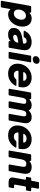

<svg xmlns="http://www.w3.org/2000/svg" viewBox="1858 -2704 1015 4826"><g transform="rotate(90 2366.0 -291.5)"><path d="M141 178Q138 196 120 196H-8Q-18 196 -23 190Q-28 184 -26 174L102 -549Q105 -567 123 -567H251Q261 -567 265.5 -561Q270 -555 269 -545V-544L268 -538Q268 -527 275 -527Q280 -527 290 -534Q318 -558 349.5 -568.5Q381 -579 420 -579Q513 -579 567.5 -517.5Q622 -456 622 -354Q622 -260 582 -175.5Q542 -91 472 -39.5Q402 12 316 12Q277 12 249 1.5Q221 -9 202 -33Q195 -43 188 -43Q181 -43 178 -29ZM449 -322Q449 -374 422 -405Q395 -436 348 -436Q302 -436 267 -408.5Q232 -381 212.5 -336.5Q193 -292 193 -244Q193 -192 220 -161.5Q247 -131 294 -131Q339 -131 374.5 -158.5Q410 -186 429.5 -230Q449 -274 449 -322Z M657 -123Q657 -221 720 -271Q783 -321 897 -341L1031 -364Q1050 -367 1050 -376V-385Q1050 -416 1037 -433Q1023 -453 984 -453Q957 -453 932.5 -437.5Q908 -422 893 -394Q886 -378 870 -378H745Q727 -378 727 -392Q727 -395 729 -401Q765 -489 842 -534Q919 -579 1007 -579Q1059 -579 1102.5 -565Q1146 -551 1173 -523Q1196 -500 1205.5 -471Q1215 -442 1215 -405Q1215 -362 1198 -269L1154 -18Q1151 0 1133 0H1005Q995 0 990 -6Q985 -12 987 -22L988 -26Q990 -34 990 -37Q990 -46 984 -46Q980 -46 974 -40Q964 -29 946 -18Q898 12 816 12Q745 12 701 -23Q657 -58 657 -123ZM951 -129Q981 -142 998 -164Q1015 -186 1025 -223Q1026 -226 1026 -230Q1026 -237 1020.5 -241Q1015 -245 1006 -243L924 -228Q878 -220 853 -203.5Q828 -187 828 -156Q828 -135 844.5 -125Q861 -115 887 -115Q917 -115 951 -129Z M1426 -18Q1423 0 1405 0H1277Q1267 0 1262 -6Q1257 -12 1259 -22L1352 -549Q1355 -567 1373 -567H1501Q1511 -567 1516 -561Q1521 -555 1519 -545ZM1365 -676Q1365 -721 1398 -750Q1431 -779 1476 -779Q1512 -779 1534.5 -760Q1557 -741 1557 -708Q1557 -662 1524 -634Q1491 -606 1446 -606Q1410 -606 1387.5 -625Q1365 -644 1365 -676Z M1554 -221Q1554 -317 1600 -399.5Q1646 -482 1726.5 -530.5Q1807 -579 1903 -579Q2010 -579 2080 -522.5Q2150 -466 2150 -350Q2150 -320 2141 -267Q2138 -248 2120 -248H1750Q1740 -248 1735 -245.5Q1730 -243 1730 -237Q1730 -187 1757.5 -159.5Q1785 -132 1838 -132Q1870 -132 1897.5 -146Q1925 -160 1942 -183Q1952 -196 1967 -196H2093Q2104 -196 2109.5 -190.5Q2115 -185 2111 -177Q2066 -92 1988.5 -40Q1911 12 1804 12Q1726 12 1669.5 -17Q1613 -46 1583.5 -99Q1554 -152 1554 -221ZM1967 -367Q1977 -367 1982.5 -373Q1988 -379 1986 -388Q1981 -406 1971 -418Q1943 -451 1887 -451Q1830 -451 1791 -418Q1777 -407 1766 -390Q1763 -386 1763 -381Q1763 -375 1768.5 -371Q1774 -367 1782 -367Z M2352 -18Q2349 0 2331 0H2203Q2193 0 2188 -6Q2183 -12 2185 -22L2278 -549Q2281 -567 2299 -567H2427Q2437 -567 2441.5 -561Q2446 -555 2445 -545V-544L2444 -537Q2444 -526 2451 -526Q2456 -526 2466 -533Q2522 -579 2596 -579Q2693 -579 2720 -518Q2725 -507 2730 -507Q2734 -507 2740 -513Q2771 -546 2809 -562.5Q2847 -579 2897 -579Q2975 -579 3013 -540.5Q3051 -502 3051 -431Q3051 -399 3046 -374L2983 -18Q2980 0 2962 0H2834Q2824 0 2819 -6Q2814 -12 2816 -22L2875 -359Q2878 -376 2878 -388Q2878 -418 2863 -431Q2848 -444 2818 -444Q2775 -444 2754.5 -415.5Q2734 -387 2723 -328L2668 -18Q2665 0 2647 0H2519Q2509 0 2504 -6Q2499 -12 2501 -22L2560 -359Q2563 -376 2563 -388Q2563 -418 2547.5 -431Q2532 -444 2501 -444Q2458 -444 2437 -414Q2416 -384 2407 -328Z M3107 -221Q3107 -317 3153 -399.5Q3199 -482 3279.5 -530.5Q3360 -579 3456 -579Q3563 -579 3633 -522.5Q3703 -466 3703 -350Q3703 -320 3694 -267Q3691 -248 3673 -248H3303Q3293 -248 3288 -245.5Q3283 -243 3283 -237Q3283 -187 3310.5 -159.5Q3338 -132 3391 -132Q3423 -132 3450.5 -146Q3478 -160 3495 -183Q3505 -196 3520 -196H3646Q3657 -196 3662.5 -190.5Q3668 -185 3664 -177Q3619 -92 3541.5 -40Q3464 12 3357 12Q3279 12 3222.5 -17Q3166 -46 3136.5 -99Q3107 -152 3107 -221ZM3520 -367Q3530 -367 3535.5 -373Q3541 -379 3539 -388Q3534 -406 3524 -418Q3496 -451 3440 -451Q3383 -451 3344 -418Q3330 -407 3319 -390Q3316 -386 3316 -381Q3316 -375 3321.5 -371Q3327 -367 3335 -367Z M3905 -18Q3902 0 3884 0H3756Q3746 0 3741 -6Q3736 -12 3738 -22L3831 -549Q3834 -567 3852 -567H3980Q3990 -567 3994.5 -561Q3999 -555 3998 -545V-544L3997 -538Q3997 -527 4004 -527Q4009 -527 4019 -534Q4047 -558 4078.5 -568.5Q4110 -579 4149 -579Q4322 -579 4322 -428Q4322 -406 4318 -377.5Q4314 -349 4308 -317L4255 -18Q4252 0 4234 0H4106Q4096 0 4091 -6Q4086 -12 4088 -22L4140 -319Q4146 -355 4146 -377Q4146 -413 4129.5 -428.5Q4113 -444 4076 -444Q4021 -444 3995.5 -414.5Q3970 -385 3958 -319Z M4665 -18Q4662 0 4644 0H4528Q4473 0 4444 -23Q4415 -46 4415 -88Q4415 -104 4417 -113L4470 -414V-418Q4470 -436 4452 -436H4418Q4408 -436 4403 -442Q4398 -448 4400 -458L4416 -549Q4419 -567 4437 -567H4479Q4497 -567 4500 -585L4529 -745Q4532 -763 4550 -763H4678Q4688 -763 4692.5 -757Q4697 -751 4696 -741L4669 -589V-584Q4669 -567 4687 -567H4741Q4751 -567 4756 -561Q4761 -555 4759 -545L4743 -454Q4740 -436 4722 -436H4660Q4642 -436 4639 -418L4601 -205Q4594 -167 4594 -160Q4594 -136 4623 -136H4664Q4674 -136 4679 -130Q4684 -124 4682 -114Z"/></g></svg>

Font: Open Sauce Two Black Italic
Style: Regular
Weight: 900
Italic angle: -10°
Designer: Alfredo Marco Pradil
Foundry: Creative Sauce Fz LLC
Version: Version 1.477